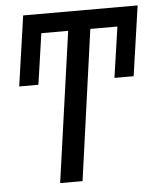

<svg xmlns="http://www.w3.org/2000/svg" viewBox="-51 -733 638 777"><g transform="rotate(-5 268.5 -344.5)"><path d="M248 -611H139L109 -404H31L72 -689H537L496 -405H418L448 -611H338L253 0H162Z"/></g></svg>

Font: Fira Sans Compressed
Style: Italic
Weight: 400
Width: 1
Italic angle: -8°
Designer: bBox Type GmbH & Carrois Corporate GbR & Edenspiekermann AG
Foundry: bBox Type GmbH & Carrois Corporate GbR & Edenspiekermann AG
Version: Version 4.301